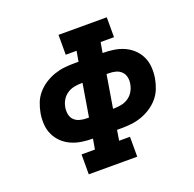

<svg xmlns="http://www.w3.org/2000/svg" viewBox="-129 -867 1007 998"><g transform="rotate(-20 375.0 -367.5)"><path d="M196 0V-110H270L280 -167Q249 -167 219 -171.5Q189 -176 162 -188Q135 -200 114 -220Q93 -240 80.5 -266.5Q68 -293 66 -323.5Q64 -354 69 -384Q74 -412 84.5 -439Q95 -466 114.5 -488.5Q134 -511 159 -527Q184 -543 211.5 -552.5Q239 -562 266.5 -565Q294 -568 322 -568H346L356 -625H296V-735H563V-625H489L479 -568Q510 -568 540 -563.5Q570 -559 597 -547Q624 -535 645 -515Q666 -495 678.5 -468.5Q691 -442 693 -411.5Q695 -381 690 -351Q685 -323 674.5 -296Q664 -269 644.5 -246.5Q625 -224 600 -208Q575 -192 547.5 -182.5Q520 -173 492.5 -170Q465 -167 437 -167H413L404 -110H464V0ZM285 -277H298L328 -458H322Q302 -458 281.5 -454Q261 -450 243 -438Q225 -426 214 -407Q203 -388 200 -368Q197 -349 200.5 -330.5Q204 -312 216.5 -299.5Q229 -287 247.5 -282Q266 -277 285 -277ZM431 -277H437Q457 -277 477.5 -281Q498 -285 516 -297Q534 -309 545 -328Q556 -347 559 -367Q563 -386 559 -404.5Q555 -423 542.5 -435.5Q530 -448 512 -453Q494 -458 474 -458H461Z"/></g></svg>

Font: Iosevka Etoile XBdObl
Style: Regular
Weight: 800
Italic angle: -9°
Designer: Belleve Invis
Foundry: Belleve Invis
Version: Version 15.5.2; ttfautohint (v1.8.4)